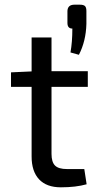

<svg xmlns="http://www.w3.org/2000/svg" viewBox="-20 -791 421 820"><path d="M317 -557 281 -567Q289 -612 289 -669Q268 -669 268 -693V-744Q269 -771 298 -771H321Q337 -771 343 -765Q349 -759 349 -744V-689Q347 -615 317 -557ZM200 -420V-134Q200 -99 215 -84Q230 -69 266 -69H340L350 -4Q304 9 240 9Q179 9 147 -25Q115 -59 115 -123V-420H27V-482L115 -486V-631H200V-487H355V-420Z"/></svg>

Font: Exo 2.0
Style: Regular
Weight: 400
Designer: Natanael Gama
Version: Version 1.001;PS 001.001;hotconv 1.0.70;makeotf.lib2.5.58329